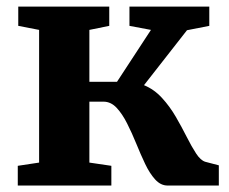

<svg xmlns="http://www.w3.org/2000/svg" viewBox="-20 -574 708 594"><path d="M35 0V-61L101 -71V-481.5L36.5 -494V-553.5H318V-494L256.5 -481.5V-321H342L447 -481.5L380.5 -494V-553.5H627.5V-494L558.5 -480.5L425.5 -310.5Q457 -297.5 481.2 -271Q505.5 -244.5 524 -212.5Q542.5 -180.5 557.8 -150.2Q573 -120 586.8 -99Q600.5 -78 615 -73.5L657 -62.5V0H498.5Q477 0 460 -18.8Q443 -37.5 429 -67Q415 -96.5 401.5 -129.8Q388 -163 373.2 -192.2Q358.5 -221.5 340.8 -240.5Q323 -259.5 300 -259.5H256.5V-71L324.5 -61V0Z"/></svg>

Font: Merriweather 24pt ExtraBold
Style: Regular
Weight: 800
Version: Version 2.100